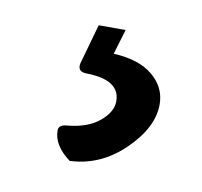

<svg xmlns="http://www.w3.org/2000/svg" viewBox="-40 -46 318 302"><g transform="rotate(10 118.5 105.0)"><path d="M127 36Q168 38 190 56.5Q212 75 212 102Q212 139 174.5 175.5Q137 212 88 214Q61 194 61 170Q61 161 74 160Q107 157 125.5 141.5Q144 126 144 109Q144 75 91 74Q75 74 78 60L96 -4H139Z"/></g></svg>

Font: Federant
Style: Medium
Weight: 500
Designer: Cyreal (www.cyreal.org)
Foundry: Cyreal (www.cyreal.org)
Version: Version 1.010